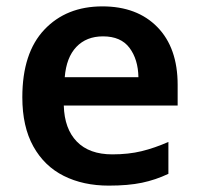

<svg xmlns="http://www.w3.org/2000/svg" viewBox="-20 -572 625 602"><path d="M301 -552Q410 -552 473.5 -487Q537 -422 537 -306V-241H180Q182 -168 221 -128Q260 -88 332 -88Q383 -88 424 -98Q465 -108 508 -127V-27Q468 -8 425 1Q382 10 321 10Q241 10 180 -20.5Q119 -51 84.5 -113Q50 -175 50 -267Q50 -406 119 -479Q188 -552 301 -552ZM303 -458Q251 -458 219.5 -425Q188 -392 183 -330H414Q413 -386 386 -422Q359 -458 303 -458Z"/></svg>

Font: Noto Sans Canadian Aboriginal SemiBold
Style: Regular
Weight: 600
Designer: Monotype Design Team, Typotheque's Kevin King
Foundry: Monotype Imaging Inc.
Version: Version 2.004; ttfautohint (v1.8.4.7-5d5b)